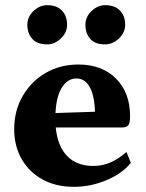

<svg xmlns="http://www.w3.org/2000/svg" viewBox="-20 -712 564 744"><path d="M266 12Q197 12 145 -16.5Q93 -45 64 -95.5Q35 -146 35 -212Q35 -283 68 -340Q101 -397 157 -429.5Q213 -462 284 -462Q375 -462 429.5 -407.5Q484 -353 484 -262Q484 -235 477 -226.5Q470 -218 452 -218H196Q203 -146 240 -107.5Q277 -69 342 -69Q376 -69 407 -82Q438 -95 470 -123L487 -81Q453 -39 392 -13.5Q331 12 266 12ZM276 -408Q242 -408 220 -373Q198 -338 195 -274L348 -279Q346 -342 327.5 -375Q309 -408 276 -408ZM387 -540Q348 -540 329.5 -561.5Q311 -583 311 -616Q311 -647 335 -669.5Q359 -692 387 -692Q425 -692 445 -671Q465 -650 465 -616Q465 -586 441 -563Q417 -540 387 -540ZM163 -540Q124 -540 105 -561.5Q86 -583 86 -616Q86 -647 110 -669.5Q134 -692 163 -692Q200 -692 220 -671Q240 -650 240 -616Q240 -586 216 -563Q192 -540 163 -540Z"/></svg>

Font: Petrona ExtraBold
Style: Regular
Weight: 800
Designer: Ringo R. Seeber
Foundry: Ringo R. Seeber
Version: Version 2.001; ttfautohint (v1.8.3)